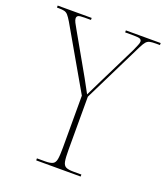

<svg xmlns="http://www.w3.org/2000/svg" viewBox="-142 -806 777 897"><g transform="rotate(20 246.0 -357.0)"><path d="M143 0V-10H184Q209 -10 221 -16Q233 -22 236.5 -40.5Q240 -59 240 -98V-357L65 -661Q53 -681 45 -690Q37 -699 26.5 -701.5Q16 -704 -2 -704H-10V-714H159V-704H127Q101 -704 95 -699.5Q89 -695 89 -687Q89 -679 95 -667Q101 -655 111 -638L186 -506Q205 -473 224 -439Q243 -405 261 -371Q270 -390 279 -408Q288 -426 303 -457L393 -639Q401 -658 406 -669Q411 -680 411 -688Q411 -695 404.5 -699.5Q398 -704 372 -704H329V-714H502V-704H482Q462 -704 451.5 -701.5Q441 -699 433.5 -690.5Q426 -682 416 -662L268 -362V-98Q268 -59 271.5 -40.5Q275 -22 287 -16Q299 -10 324 -10H364V0Z"/></g></svg>

Font: Noto Serif Display SemiCondensed Thin
Style: Regular
Weight: 100
Width: 4
Designer: Monotype Design Team
Foundry: Monotype Imaging Inc.
Version: Version 2.009